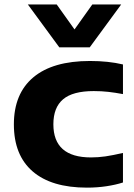

<svg xmlns="http://www.w3.org/2000/svg" viewBox="-20 -828 600 858"><path d="M368.5 10.5Q210 10.5 126 -62Q42 -134.5 42 -272Q42 -409.5 129 -482.5Q216 -555.5 382 -555.5Q464.5 -555.5 529.5 -540V-407.5Q495 -414 464.2 -417.5Q433.5 -421 399 -421Q305 -421 261.8 -384.2Q218.5 -347.5 218.5 -272.5Q218.5 -124.5 386.5 -124.5Q419 -124.5 451.5 -129.2Q484 -134 529.5 -144.5V-12.5Q497 -2 455.8 4.2Q414.5 10.5 368.5 10.5ZM245 -616.5 104.5 -808H233.5L313 -696.5L392.5 -808H521.5L381 -616.5Z"/></svg>

Font: Encode Sans Exp
Style: Bold
Weight: 700
Width: 7
Designer: Multiple Designers
Foundry: Impallari Type
Version: Version 3.002; ttfautohint (v1.8.3) -l 8 -r 50 -G 200 -x 14 